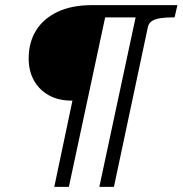

<svg xmlns="http://www.w3.org/2000/svg" viewBox="-20 -730 713 750"><path d="M673 -710H520L368 0H425L558 -626Q562 -641 574.5 -648.5Q587 -656 607 -659Q627 -662 651 -662H662ZM552 -710H372L361 -662H541ZM249 0 401 -710H340Q260 -710 204.5 -683.5Q149 -657 120.5 -610.5Q92 -564 92 -502Q92 -452 113 -415Q134 -378 171.5 -357.5Q209 -337 259 -337H263L192 0Z"/></svg>

Font: Roboto Serif 20pt Light
Style: Italic
Weight: 300
Italic angle: -10°
Version: Version 1.007